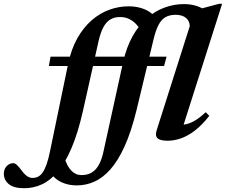

<svg xmlns="http://www.w3.org/2000/svg" viewBox="-212 -733 1197 1018"><path d="M47 -383.1 56.1 -432.5H671.3L658 -383.1ZM50.6 171.7 130.4 103.8Q142.7 147.2 165.8 171.3Q188.9 195.4 220.3 195.4Q240.6 195.4 258.3 189.3Q276 183.2 291 168.9Q306 154.5 317.8 129.5Q329.6 104.5 337.4 66.8L440.9 -404.4Q458.6 -483.1 491.1 -541.1Q523.7 -599 567.1 -636.8Q610.4 -674.6 660.5 -692.9Q710.7 -711.3 762.9 -711.3Q782.1 -711.3 799.3 -708.7Q816.4 -706.1 831.7 -701Q847.1 -696 860.7 -688.3Q874.3 -680.6 886.1 -670.5L834 -682L948.9 -712.7H965.6L761.6 -72.1Q789.4 -75.4 818.2 -91.7Q847 -108 878.5 -138.1L897.7 -118.9Q859.7 -70.4 822.1 -41.4Q784.5 -12.4 748.1 0.4Q711.7 13.2 676.6 13.2Q637.2 13.2 623.2 -0.1Q609.2 -13.4 618.8 -42.8L794.2 -594.5Q793.6 -621.5 774 -638Q754.5 -654.5 718.6 -654.5Q687.8 -654.5 665.9 -642.3Q644 -630 629 -601.7Q614 -573.4 602.4 -525.6L512.1 -150.1Q483.8 -34.2 448.5 43.1Q413.2 120.5 372.6 165.9Q331.9 211.3 287.4 230.7Q242.8 250 196 250Q158.9 250 129.3 239.3Q99.6 228.7 79.7 210.7Q59.8 192.7 50.6 171.7ZM227.8 -144.8Q201.3 -28 167.7 50.8Q134.2 129.7 94.5 176.9Q54.8 224.1 9.9 244.6Q-34.9 265 -83.5 265Q-139 265 -165.3 243.2Q-191.6 221.3 -191.6 188.4Q-191.6 163.6 -176.8 147.9Q-161.9 132.2 -141.4 132.2Q-132.4 132.2 -122.1 141.8Q-111.8 151.3 -95.9 172.8Q-79.7 194.2 -66.3 202.3Q-52.9 210.4 -39.8 210.4Q-24.3 210.4 -11 204.2Q2.4 198 13.7 182.1Q25 166.2 35 138.2Q45 110.1 53.7 66.8L148.9 -392.6Q165.3 -472 197.8 -529.7Q230.4 -587.5 273.9 -625.3Q317.4 -663.1 367.5 -681.3Q417.6 -699.5 469.3 -699.5Q502.5 -699.5 529.8 -692.1Q557.1 -684.8 577.1 -672.3Q597.1 -659.8 607.7 -644.1L536.8 -569.2Q524.8 -589.7 508.5 -606.4Q492.2 -623.1 471.5 -632.9Q450.7 -642.7 423.9 -642.7Q397.1 -642.7 375.6 -631.3Q354.1 -620 337.9 -592Q321.7 -564 310.3 -513.7Z"/></svg>

Font: Newsreader Text
Style: Italic
Weight: 400
Italic angle: -17°
Designer: Hugues Gentile
Foundry: Production Type
Version: Version 1.001